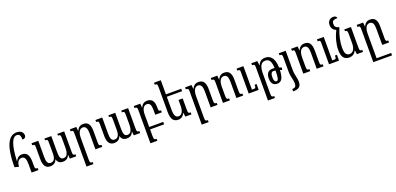

<svg xmlns="http://www.w3.org/2000/svg" viewBox="17 -1982 7077 3429"><g transform="rotate(-20 3555.5 -268.0)"><path d="M118 -174C119 -257 157 -308 215 -308C273 -308 293 -254 293 -166V0H423V-38C380 -38 372 -46 372 -113V-176C372 -303 331 -365 241 -365C178 -365 143 -329 119 -280H116C130 -593 187 -719 272 -719C320 -719 341 -690 342 -608C385 -608 409 -631 409 -665C409 -724 365 -767 284 -767C144 -767 38 -627 38 -194Z M961 -492V-459C1006 -459 1012 -451 1012 -385V-211C1012 -112 986 -46 919 -46C866 -46 846 -85 846 -184V-492H716V-459C761 -459 767 -451 767 -384V-197C767 -104 743 -46 674 -46C619 -46 599 -92 599 -184V-492H470V-454C515 -454 520 -448 520 -383V-172C520 -47 564 10 647 10C708 10 753 -17 773 -76H775C790 -17 826 10 887 10C952 10 990 -21 1011 -72H1014L1020 0H1141V-38C1096 -38 1091 -47 1091 -112V-492Z M1635 -38C1593 -38 1585 -46 1585 -113V-317C1585 -444 1544 -501 1454 -501C1387 -501 1355 -465 1331 -416H1328L1322 -492H1199V-454C1245 -454 1251 -446 1251 -383V235H1382V197C1339 197 1330 191 1330 125V-277C1330 -391 1369 -445 1427 -445C1486 -445 1506 -388 1506 -305V0H1635Z M2176 -492V-459C2221 -459 2227 -451 2227 -385V-211C2227 -112 2201 -46 2134 -46C2081 -46 2061 -85 2061 -184V-492H1931V-459C1976 -459 1982 -451 1982 -384V-197C1982 -104 1958 -46 1889 -46C1834 -46 1814 -92 1814 -184V-492H1685V-454C1730 -454 1735 -448 1735 -383V-172C1735 -47 1779 10 1862 10C1923 10 1968 -17 1988 -76H1990C2005 -17 2041 10 2102 10C2167 10 2205 -21 2226 -72H2229L2235 0H2356V-38C2311 -38 2306 -47 2306 -112V-492Z M2545 125V0H2812V-46H2545V-277C2545 -391 2584 -444 2642 -444C2701 -444 2721 -395 2721 -305V-215H2846V-253C2808 -253 2800 -261 2800 -303V-325C2800 -444 2759 -501 2669 -501C2602 -501 2570 -465 2546 -416H2543L2537 -492H2414V-454C2460 -454 2466 -446 2466 -383V235H2597V197C2554 197 2545 191 2545 125Z M3281 -321H3202V-213C3202 -117 3173 -46 3105 -46C3049 -46 3025 -95 3025 -198V-446H3316V-492H3025V-760H2896V-722C2939 -722 2946 -715 2946 -649V-185C2946 -48 2991 10 3080 10C3139 10 3177 -23 3201 -74H3205L3215 0H3331V-38C3287 -38 3281 -43 3281 -112Z M3825 -38C3783 -38 3775 -46 3775 -113V-317C3775 -444 3734 -501 3644 -501C3577 -501 3545 -465 3521 -416H3518L3512 -492H3389V-454C3435 -454 3441 -446 3441 -383V235H3572V197C3529 197 3520 191 3520 125V-277C3520 -391 3559 -445 3617 -445C3676 -445 3696 -388 3696 -305V0H3825Z M4314 -38C4272 -38 4264 -46 4264 -113V-317C4264 -444 4223 -501 4133 -501C4066 -501 4034 -465 4010 -416H4007L4001 -492H3878V-454C3924 -454 3930 -446 3930 -383V0H4061V-38C4018 -38 4009 -44 4009 -110V-277C4009 -391 4048 -445 4106 -445C4165 -445 4185 -395 4185 -305V0H4314ZM4609 -111H4572C4572 -52 4566 -46 4530 -46H4497V-492H4368V-454H4377C4414 -454 4419 -448 4419 -408V0H4609Z M4700 235H4832V198C4788 198 4779 193 4779 130V-244C4779 -378 4812 -451 4896 -451C4973 -451 5006 -393 5009 -270C4995 -271 4981 -272 4966 -272C4893 -272 4847 -226 4847 -130C4847 -38 4885 10 4963 10C5041 10 5081 -52 5087 -205C5100 -201 5112 -196 5124 -191L5135 -232C5120 -240 5104 -247 5087 -252C5085 -417 5019 -502 4913 -502C4842 -502 4802 -471 4776 -408H4772L4762 -492H4648V-454C4695 -454 4700 -447 4700 -386ZM4915 -127C4915 -194 4934 -226 4972 -226C4984 -226 4996 -225 5010 -223C5009 -76 4995 -36 4962 -36C4934 -36 4915 -64 4915 -127Z M5222 -130C5222 -16 5255 25 5255 115C5255 167 5231 190 5184 190H5178V235H5190C5290 235 5333 193 5333 111C5333 17 5301 -22 5301 -129V-492H5170V-454H5179C5216 -454 5222 -443 5222 -381Z M5841 -38C5799 -38 5791 -46 5791 -113V-317C5791 -444 5750 -501 5660 -501C5593 -501 5561 -465 5537 -416H5534L5528 -492H5405V-454C5451 -454 5457 -446 5457 -383V0H5588V-38C5545 -38 5536 -44 5536 -110V-277C5536 -391 5575 -445 5633 -445C5692 -445 5712 -395 5712 -305V0H5841ZM6136 -111H6099C6099 -52 6093 -46 6057 -46H6024V-492H5895V-454H5904C5941 -454 5946 -448 5946 -408V0H6136Z M6330 10C6393 10 6436 -23 6461 -74H6465L6475 0H6592V-38C6547 -38 6541 -43 6541 -112V-492H6415V-459C6453 -459 6462 -452 6462 -379V-213C6462 -115 6426 -46 6356 -46C6293 -46 6266 -92 6266 -198C6266 -310 6293 -433 6342 -547V-562C6285 -574 6264 -600 6264 -649C6264 -699 6282 -724 6368 -724C6366 -751 6348 -771 6304 -771C6237 -771 6194 -723 6194 -656C6194 -594 6226 -551 6278 -534C6220 -420 6187 -294 6187 -185C6187 -48 6235 10 6330 10Z M7036 -97V-325C7036 -444 6995 -501 6905 -501C6838 -501 6806 -465 6782 -416H6779L6773 -492H6650V-454C6696 -454 6702 -446 6702 -383V235H7058V189H6781V-277C6781 -391 6820 -445 6878 -445C6937 -445 6957 -395 6957 -305V0H7086V-38C7045 -38 7036 -46 7036 -97Z"/></g></svg>

Font: Noto Serif Armenian ExtraCondensed Medium
Style: Regular
Weight: 500
Width: 2
Designer: Monotype Design Team
Foundry: Monotype Imaging Inc.
Version: Version 2.008